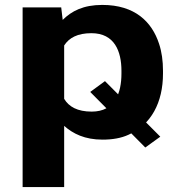

<svg xmlns="http://www.w3.org/2000/svg" viewBox="-20 -558 744 781"><path d="M632 -2 407 -228 347 -184 571 42ZM235 -477 229 -528H72V203H241V-46C277 -14 325 10 397 10C437 10 473 4 503 -10C595 -51 643 -141 643 -259V-270C643 -310 638 -347 627 -380C598 -469 529 -538 396 -538C319 -538 271 -513 235 -477ZM353 -104C295 -104 260 -124 241 -156V-373C261 -404 295 -423 352 -423C446 -423 474 -349 474 -270V-259C474 -180 448 -104 353 -104Z"/></svg>

Font: Asimov
Style: XWid
Weight: 500
Designer: Google
Version: Version 2.000980; 2014